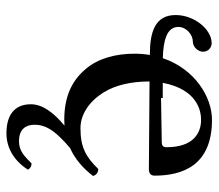

<svg xmlns="http://www.w3.org/2000/svg" viewBox="-60 -416 662 581"><g transform="rotate(90 270.5 -126.0)"><path d="M494 120C490 113 484 109 475 109C453 131 437 147 408 147C371 147 358 126 358 100C358 60.8 382.7 31.8 428.3 -7.4C462.2 -22.6 489.9 -47 513 -77C510 -87 504 -92 492 -93C455 -55 426 -39 368 -39C332 -39 290 -60 259 -111C239 -144 227 -190 227 -248L493 -246C505 -246 512 -252 512 -263C512 -347 482 -437 343 -437C274.2 -437 189.2 -385.1 156.6 -288.2C103.8 -289.6 62 -299.9 62 -335C62 -360 86 -379 106 -379C124 -379 137 -396 137 -410C137 -426 124 -436 111 -436C70 -436 26 -384 26 -327C26 -265 77 -249 145 -249H146.8C144.3 -234.2 143 -218.5 143 -202C143 -146 157 -92 190 -54C224 -14 271 10 343 10C349 10 354.9 9.8 360.6 9.4C321.6 41.9 296 75.6 296 111C296 165 334 185 384 185C425 185 465 165 494 120ZM231.1 -288C251.5 -395.3 319.4 -404 343 -404C381 -404 426 -383 426 -299C426 -290 422 -285.2 411 -285L277 -282.8V-288Z"/></g></svg>

Font: Libertinus Serif
Style: Regular
Weight: 400
Designer: Philipp H. Poll
Foundry: Khaled Hosny
Version: Version 6.2